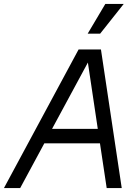

<svg xmlns="http://www.w3.org/2000/svg" viewBox="-49 -950 704 970"><path d="M-29 0H53L175 -226H456L490 0H566L461 -700H348ZM394 -780H457L576 -930H483ZM214 -299 395 -634 445 -299Z"/></svg>

Font: Uncut Sans
Style: Italic
Weight: 400
Italic angle: -11°
Designer: Kasper Nordkvist
Foundry: UNCUT.wtf
Version: Version 1.304;Glyphs 3.2 (3246)